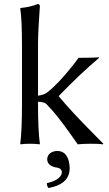

<svg xmlns="http://www.w3.org/2000/svg" viewBox="-20 -718 543 959"><path d="M266.1 36.1Q310.5 36.1 323.7 87.4Q327.6 104 328.1 122.1Q328.1 192.9 245.6 215.8Q233.9 219.2 222.2 221.2Q214.4 212.4 213.9 196.8Q272.9 183.6 286.6 153.8Q288.6 148.4 289.1 144Q289.1 122.6 263.2 118.7Q260.3 118.2 257.8 118.2Q217.3 108.9 215.8 79.1Q215.8 49.8 246.6 39.1Q256.3 36.1 266.1 36.1ZM89.8 -200.2V-481.9Q89.8 -625 81.1 -674.8L83 -678.2Q128.9 -682.1 169.9 -698.2Q178.2 -696.3 179.2 -688Q170.4 -565.9 169.9 -500V-240.2Q197.3 -243.2 213.9 -254.9Q269.5 -297.4 341.8 -388.7Q359.4 -410.6 372.1 -429.2Q453.6 -429.2 473.1 -432.1L475.1 -429.2Q377 -346.2 272.9 -237.8Q336.9 -160.6 444.3 -52.7Q474.6 -22 496.1 0L494.1 2.9Q479 0 434.1 0Q394 0 368.2 2.9Q283.7 -118.7 243.7 -163.6Q228.5 -180.7 210.9 -199.2Q199.2 -209 169.9 -210V-200.2Q169.9 -65.9 179.2 0L176.8 2.9Q158.7 0 129.9 0Q101.1 0 83 2.9L81.1 0Q89.8 -65.4 89.8 -200.2Z"/></svg>

Font: Linux Biolinum O
Style: Regular
Weight: 400
Designer: Philipp H. Poll
Foundry: Philipp H. Poll
Version: Version 1.0.4